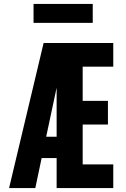

<svg xmlns="http://www.w3.org/2000/svg" viewBox="-20 -953 640 973"><path d="M26 0 201 -735H554V-615H399V-442H527V-322H399V-120H554V0H267V-152H191L159 0ZM267 -260V-508Q266 -504 265 -499.5Q264 -495 263 -490L214 -260ZM450 -837H150V-933H450Z"/></svg>

Font: Iosevka Custom Heavy Extended
Style: Regular
Weight: 900
Width: 7
Monospace: yes
Designer: Belleve Invis
Foundry: Belleve Invis
Version: Version 11.2.4; ttfautohint (v1.8.4)